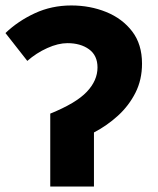

<svg xmlns="http://www.w3.org/2000/svg" viewBox="-20 -683 580 703"><path d="M164 0V-267Q258 -305 297.5 -346.5Q337 -388 337 -436Q337 -480 306 -502.5Q275 -525 227 -525Q193 -525 153 -507Q113 -489 80 -460L0 -562Q46 -606 107.5 -634.5Q169 -663 241 -663Q310 -663 369 -639Q428 -615 464 -568Q500 -521 500 -450Q500 -391 476 -343.5Q452 -296 412 -259.5Q372 -223 324 -198V0Z"/></svg>

Font: Source Sans 3 ExtraLight ExtraBold
Style: Regular
Weight: 800
Version: Version 3.052;hotconv 1.1.0;makeotfexe 2.6.0